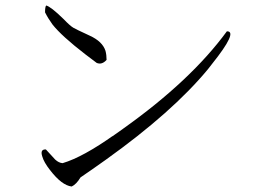

<svg xmlns="http://www.w3.org/2000/svg" viewBox="-20 -702 960 699"><path d="M368 -484Q351 -465 332 -473Q329 -475 291 -504Q204 -571 171 -613Q155 -635 144 -657Q144 -677 148 -682Q165 -678 211 -633Q235 -608 247 -601Q253 -597 307 -572Q353 -551 364 -517Q368 -502 368 -484ZM273 -56Q258 -31 241 -23Q205 -27 162 -83Q140 -111 134 -132Q125 -159 147 -158L181 -121Q194 -109 208 -108Q282 -130 396 -211Q370 -192 425 -231Q427 -233 429 -234Q675 -409 806 -588Q848 -589 751 -468Q743 -458 737 -450Q608 -294 366 -121Q327 -93 273 -56Z"/></svg>

Font: cwTeXKai
Style: Medium
Weight: 500
Version: Version 1.17